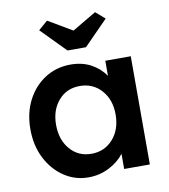

<svg xmlns="http://www.w3.org/2000/svg" viewBox="-86 -838 813 921"><g transform="rotate(-10 321.0 -377.5)"><path d="M271 10Q206 10 152.5 -26Q99 -62 67.5 -124Q36 -186 36 -265Q36 -345 68 -406.5Q100 -468 155 -503Q210 -538 279 -538Q336 -538 379 -514.5Q422 -491 447 -453V-527H571V0H446V-74Q419 -38 372.5 -14Q326 10 271 10ZM305 -99Q369 -99 410 -145.5Q451 -192 451 -265Q451 -337 410 -383Q369 -429 305 -429Q241 -429 201 -383Q161 -337 161 -265Q161 -192 201 -145.5Q241 -99 305 -99ZM277 -607 160 -726 205 -765 322 -696 439 -765 484 -726 367 -607Z"/></g></svg>

Font: Lexend Deca Medium
Style: Regular
Weight: 500
Designer: Bonnie Shaver-Troup, Thomas Jockin
Foundry: Lexend
Version: Version 1.008; ttfautohint (v1.8.4.7-5d5b)